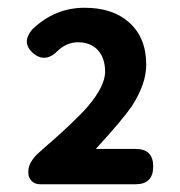

<svg xmlns="http://www.w3.org/2000/svg" viewBox="-20 -907 464 495"><path d="M83 -432Q70 -432 61.5 -440.5Q53 -449 53 -462V-465Q53 -490 83 -516Q171 -592 206 -632Q251 -685 251 -722Q251 -757 232.5 -777.5Q214 -798 181 -798Q154 -798 131 -778Q97 -742 64 -771Q35 -798 63 -831Q121 -887 198 -887Q271 -887 313 -849Q357 -810 357 -740Q357 -690 319 -632Q294 -596 227 -523H330Q375 -523 375 -478Q375 -432 330 -432H214Z"/></svg>

Font: GenSenRounded JP B
Style: Regular
Weight: 700
Version: Version 1.501;PS 1;hotconv 16.6.51;makeotf.lib2.5.65220